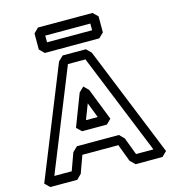

<svg xmlns="http://www.w3.org/2000/svg" viewBox="-156 -1227 1242 1387"><g transform="rotate(-15 465.5 -533.0)"><path d="M294 -1031H631V-981H294ZM258 -1101 223 -1066V-946L258 -911H666L702 -946V-1066L666 -1101ZM530 -790 836 -35H706L657 -165L622 -200H308L272 -165L225 -35H95L399 -790ZM587 -825 552 -860H378L342 -825L10 0L46 35H248L283 0L330 -130H599L648 0L684 35H885L921 0ZM593 -330 499 -570 464 -605 428 -570 336 -330 372 -295H558ZM508 -365H420L464 -479Z"/></g></svg>

Font: Hussar Press
Style: Bold
Weight: 700
Foundry: Cannot Into Space Fonts
Version: Version 1.43